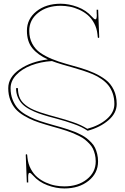

<svg xmlns="http://www.w3.org/2000/svg" viewBox="-20 -783 680 1045"><path d="M602.5 -216.8Q602.5 -248.5 593.5 -274.4Q584.5 -300.3 569.6 -318.8Q554.7 -337.4 532 -353Q509.3 -368.7 485.6 -378.7Q461.9 -388.7 431.6 -398.7Q401.4 -408.7 375.2 -415.8Q349.1 -422.9 317.4 -432.4Q285.6 -441.9 262.7 -450.7Q201.2 -446.8 150.1 -427.2Q99.1 -407.7 68.4 -375Q37.6 -342.3 37.6 -303.2Q37.6 -269 48.3 -241.5Q59.1 -213.9 75.7 -194.8Q92.3 -175.8 119.1 -159.9Q146 -144 171.1 -134Q196.3 -124 231 -113.8Q245.6 -109.4 270.5 -102.3Q295.4 -95.2 311.3 -90.8Q327.1 -86.4 349.9 -78.9Q372.6 -71.3 387.7 -65.2Q402.8 -59.1 421.6 -49.3Q440.4 -39.6 452.4 -30Q464.4 -20.5 477.3 -7.1Q490.2 6.3 497.3 21.2Q504.4 36.1 509 55.2Q513.7 74.2 513.7 95.7Q513.7 159.7 461.9 201.2Q410.2 242.7 330.1 242.7Q285.2 242.7 238 225.1Q190.9 207.5 159.7 171.9Q147.5 157.7 140.6 157.7Q133.3 157.7 133.3 180.7V188L133.8 210H126L120.1 60.1Q120.1 56.6 124 56.6Q127.9 56.6 127.9 60.1L129.4 74.7Q132.8 108.9 147.7 136.5Q162.6 164.1 183.1 181.4Q203.6 198.7 229.7 210.4Q255.9 222.2 280.8 226.8Q305.7 231.4 330.1 231.4Q404.3 231.4 452.6 193.1Q501 154.8 501 95.7Q501 75.2 496.6 57.4Q492.2 39.6 485.4 25.6Q478.5 11.7 466.1 -1.2Q453.6 -14.2 442.1 -23.4Q430.7 -32.7 412.1 -42Q393.6 -51.3 379.4 -57.4Q365.2 -63.5 342.8 -71Q320.3 -78.6 305.4 -82.8Q290.5 -86.9 265.6 -94Q240.7 -101.1 226.6 -105.5Q190.4 -116.2 164.6 -126.5Q138.7 -136.7 110.6 -153.3Q82.5 -169.9 64.9 -189.7Q47.4 -209.5 36.1 -238.5Q24.9 -267.6 24.9 -303.2Q24.9 -362.8 87.4 -405.8Q149.9 -448.7 240.7 -459.5Q186 -483.9 156.2 -520.5Q126.5 -557.1 126.5 -615.7Q126.5 -679.7 178.2 -721.2Q230 -762.7 310.1 -762.7Q355 -762.7 402.1 -745.1Q449.2 -727.5 480.5 -691.9Q492.7 -677.7 499.5 -677.7Q506.8 -677.7 506.8 -700.7Q506.8 -702.1 506.6 -704.6Q506.3 -707 506.3 -708L505.9 -730H514.2L520 -580.1Q520 -576.7 516.1 -576.7Q512.2 -576.7 512.2 -580.1L510.7 -594.7Q507.3 -628.9 492.4 -656.5Q477.5 -684.1 457 -701.4Q436.5 -718.8 410.4 -730.5Q384.3 -742.2 359.4 -746.8Q334.5 -751.5 310.1 -751.5Q235.8 -751.5 187.5 -713.1Q139.2 -674.8 139.2 -615.7Q139.2 -575.7 155.5 -545.2Q171.9 -514.6 199.5 -495.6Q227.1 -476.6 262.7 -461.9Q298.3 -447.3 337.6 -436.3Q377 -425.3 416.5 -413.8Q456.1 -402.3 491.7 -386.2Q527.3 -370.1 554.9 -349.1Q582.5 -328.1 598.9 -294.4Q615.2 -260.7 615.2 -216.8Q615.2 -167.5 570.3 -128.7Q525.4 -89.8 457 -71.3Q440.4 -82.5 421.9 -91.6Q403.3 -100.6 376.2 -109.9Q349.1 -119.1 337.2 -123Q325.2 -127 288.3 -137Q251.5 -147 246.1 -148.4Q213.4 -157.7 190.2 -166Q167 -174.3 142.1 -187.5Q117.2 -200.7 102.1 -215.8Q86.9 -231 77.1 -253.4Q67.4 -275.9 67.4 -303.2H77.6Q77.6 -251 107.4 -221.7Q128.9 -200.2 163.3 -185.3Q197.8 -170.4 249 -156.2Q257.8 -153.8 289.6 -145Q321.3 -136.2 335.7 -131.8Q350.1 -127.4 375 -119.1Q399.9 -110.8 418.9 -101.8Q438 -92.8 455.1 -82Q520.5 -99.6 561.5 -135.5Q602.5 -171.4 602.5 -216.8Z"/></svg>

Font: ZnikomitNo25
Style: Regular
Weight: 100
Designer: gluk
Foundry: gluk
Version: Version 0.56